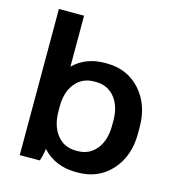

<svg xmlns="http://www.w3.org/2000/svg" viewBox="-108 -813 839 914"><g transform="rotate(15 311.5 -355.5)"><path d="M348.1 8.8Q245.6 8.8 182.1 -61Q179.2 -28.8 168 0H69.8V-720.2H193.8V-469.2Q254.9 -528.8 348.1 -528.8H356.9Q459 -528.8 522.9 -458Q586.9 -387.2 586.9 -274.9V-245.1Q586.9 -132.8 522.9 -62Q459 8.8 356.9 8.8ZM321.8 -89.8H330.1Q388.2 -89.8 423.1 -133.5Q458 -177.2 458 -250V-273.9Q458 -344.7 423.1 -387.5Q388.2 -430.2 330.1 -430.2H321.8Q263.7 -430.2 228.8 -387.5Q193.8 -344.7 193.8 -273.9V-250Q193.8 -177.7 228.5 -133.8Q263.2 -89.8 321.8 -89.8Z"/></g></svg>

Font: Fixel Text SemiBold
Style: Regular
Weight: 600
Width: 4
Designer: AlfaBravo + MacPaw
Foundry: Kyrylo Tkachov, Marchela Mozhyna, Serhii Makarenko, Maria Weinstein, Zakhar Kryvoshyya
Version: Version 1.211